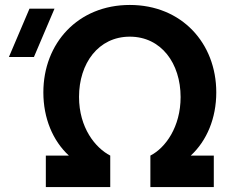

<svg xmlns="http://www.w3.org/2000/svg" viewBox="-20 -755 923 775"><path d="M165 0H425V-127C365 -158 299 -239 299 -364C299 -499 377 -607 504 -607C631 -607 709 -499 709 -363C709 -243 648 -158 587 -127V0H843V-127H750C815 -187 853 -278 853 -382C853 -581 713 -735 504 -735C295 -735 155 -581 155 -382C155 -278 193 -187 258 -127H165ZM16 -525H117L200 -720H99Z"/></svg>

Font: Eudonet ExtraBold
Style: Regular
Weight: 800
Designer: Mikhail Sharanda
Foundry: Mikhail Sharanda
Version: Version 4.503;Glyphs 3.1.2 (3151)